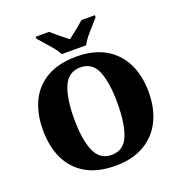

<svg xmlns="http://www.w3.org/2000/svg" viewBox="-162 -1068 1144 1216"><g transform="rotate(-20 410.0 -460.5)"><path d="M411 10Q291 10 212 -36Q133 -82 93.5 -165Q54 -248 54 -359Q54 -470 93.5 -552Q133 -634 212.5 -679.5Q292 -725 412 -725Q526 -725 605 -679.5Q684 -634 725 -551.5Q766 -469 766 -358Q766 -247 725 -164.5Q684 -82 604.5 -36Q525 10 411 10ZM411 -63Q491 -63 523.5 -141Q556 -219 556 -358Q556 -498 524 -575Q492 -652 412 -652Q331 -652 297.5 -575Q264 -498 264 -358Q264 -219 297.5 -141Q331 -63 411 -63ZM330 -771Q320 -794 298 -820.5Q276 -847 252.5 -873Q229 -899 213 -918V-931H304Q315 -921 334.5 -904Q354 -887 375.5 -870.5Q397 -854 412 -842Q427 -854 448.5 -870.5Q470 -887 490.5 -904Q511 -921 521 -931H612V-918Q597 -899 573 -873Q549 -847 527.5 -820.5Q506 -794 495 -771Z"/></g></svg>

Font: Noto Serif Black
Style: Regular
Weight: 900
Designer: Monotype Design Team
Foundry: Monotype Imaging Inc.
Version: Version 2.014; ttfautohint (v1.8.4.7-5d5b)